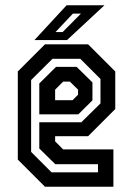

<svg xmlns="http://www.w3.org/2000/svg" viewBox="-20 -708 504 728"><path d="M314 -540 417 -437V-294.5L314 -191.5H189V-172L219.5 -141.5H410V0H150.5L47.5 -103V-437L150.5 -540ZM284.5 -485H179L98 -404.5V-132L175.5 -54.5H351.5V-85.5H189.5L129 -145V-244.5H288.5L361 -316V-408.5ZM270.5 -454.5 330.5 -395.5V-327.5L277 -274.5H129V-391.5L192.5 -454.5ZM245 -398.5H219.5L189 -368V-328H255L276 -349V-368ZM110.5 -556 232.5 -688H376L234 -556ZM190.5 -586.5H217.5L287 -656.5H256.5Z"/></svg>

Font: Tourney Condensed SemiBold
Style: Regular
Weight: 600
Width: 3
Designer: Tyler Finck
Foundry: Etcetera Type Co
Version: Version 1.010; ttfautohint (v1.8.3)